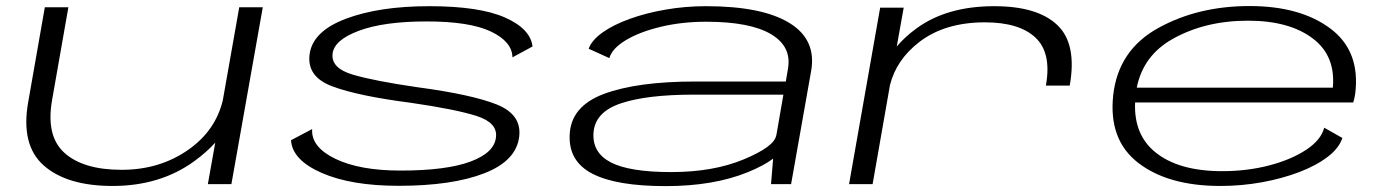

<svg xmlns="http://www.w3.org/2000/svg" viewBox="-20 -610 4602 636"><path d="M668.5 0 693 -137.5Q664.5 -106 623.5 -76Q510.5 6 353 6Q202 6 125 -61.8Q48 -129.5 73.5 -272.5L128.5 -586H206.5L152.5 -278.5Q131.5 -159 194 -103.2Q256.5 -47.5 383 -47.5Q510.5 -47.5 606 -115.5Q694 -178 718 -277.5L772.5 -586H850.5L746.5 0Z M1300.5 5.5Q1143.5 5.5 1045.8 -37.2Q948 -80 944 -145.5L1014 -182.5Q1010 -123 1090.8 -84Q1171.5 -45 1306.5 -45Q1458.5 -45 1538.5 -74.8Q1618.5 -104.5 1623 -156.5Q1628 -203.5 1558.8 -225.8Q1489.5 -248 1341 -269.5Q1166.5 -292 1081.2 -323.8Q996 -355.5 1005.5 -429.5Q1015 -506 1125.5 -547.8Q1236 -589.5 1402 -589.5Q1567.5 -589.5 1652.2 -552.2Q1737 -515 1744 -456L1677.5 -420Q1676.5 -472 1606.2 -505.5Q1536 -539 1393 -539Q1251.5 -539 1168.5 -508Q1085.5 -477 1081.5 -430.5Q1077.5 -383.5 1149.5 -362.5Q1221.5 -341.5 1363 -321Q1542.5 -297 1625.2 -264Q1708 -231 1700 -158.5Q1691 -77.5 1584.2 -36Q1477.5 5.5 1300.5 5.5Z M2534 0 2541 -84.5Q2510.5 -61.5 2458 -40Q2344.5 6.5 2185 6.5Q2022.5 6.5 1943 -34.2Q1863.5 -75 1867 -162Q1870 -257.5 1980.2 -298.8Q2090.5 -340 2283.5 -340H2583L2590 -381.5Q2603.5 -455.5 2534 -496.8Q2464.5 -538 2319 -538Q2238.5 -538 2168.8 -521.2Q2099 -504.5 2053.2 -477Q2007.5 -449.5 1998.5 -417.5L1930 -448.5Q1940 -477 1976 -502.5Q2012 -528 2066 -547.5Q2120 -567 2185 -578.2Q2250 -589.5 2318.5 -589.5Q2504 -589.5 2594.5 -534.2Q2685 -479 2667 -375.5L2600.5 0ZM2551.5 -161 2575 -296.5H2278.5Q2122 -296.5 2036.2 -267.5Q1950.5 -238.5 1946 -170Q1941.5 -104.5 2003.2 -72.2Q2065 -40 2203.5 -40Q2342.5 -40 2443.5 -82Q2544.5 -124 2551 -161Z M3444.5 -326.5Q3464 -434.5 3410.2 -485.2Q3356.5 -536 3242.5 -536Q3110.5 -536 3026 -471.5Q2949 -412.5 2928 -328L2870.5 0H2792.5L2895.5 -584.5H2973.5L2950.5 -456Q2977 -487.5 3016 -516Q3116.5 -589.5 3273.5 -589.5Q3416.5 -589.5 3482.2 -527.2Q3548 -465 3523.5 -326.5Z M4022.5 6Q3850 6 3750.8 -70.2Q3651.5 -146.5 3667.5 -294.5Q3684 -443.5 3816 -516.8Q3948 -590 4119 -590Q4287.5 -590 4387.2 -515.2Q4487 -440.5 4469 -298.5Q4466 -280 4462.5 -270.5H3740Q3735.5 -165 3805.5 -107Q3883 -43 4028.5 -43Q4111.5 -43 4184.8 -62.2Q4258 -81.5 4307 -114Q4356 -146.5 4366.5 -187L4426.5 -153Q4416 -119.5 4378 -90.5Q4340 -61.5 4283.8 -40Q4227.5 -18.5 4160 -6.2Q4092.5 6 4022.5 6ZM3745.5 -319.5H4395Q4404.5 -424.5 4330 -481.5Q4252 -541.5 4114 -541.5Q3971.5 -541.5 3863.5 -480.5Q3766.5 -425.5 3745.5 -319.5Z"/></svg>

Font: Anybody UltraExpanded Light
Style: Italic
Weight: 300
Width: 9
Italic angle: -10°
Designer: Tyler Finck
Foundry: Etcetera Type Company
Version: Version 1.010; ttfautohint (v1.8.3) -l 8 -r 50 -G 200 -x 14 